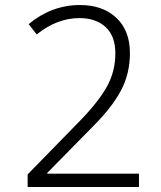

<svg xmlns="http://www.w3.org/2000/svg" viewBox="-20 -744 640 764"><path d="M90 -50 297 -262Q372 -339 405.5 -399.5Q439 -460 439 -532Q439 -600 400.5 -636Q362 -672 296 -672Q207 -672 126 -607L94 -648Q138 -685 189.5 -704.5Q241 -724 298 -724Q389 -724 443 -673Q497 -622 497 -533Q497 -451 461.5 -384Q426 -317 349 -240L168 -56V-53H533V0H90Z"/></svg>

Font: Noto Sans Mono UI Light
Style: Regular
Weight: 300
Monospace: yes
Designer: Monotype Design team
Foundry: Monotype Imaging Inc.
Version: Version 1.000